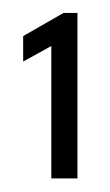

<svg xmlns="http://www.w3.org/2000/svg" viewBox="-20 -680 166 290"><path d="M57.5 -610.5 15 -587V-625.5L76 -660.5H97V-410.5H57.5Z"/></svg>

Font: League Spartan Thin Medium
Style: Regular
Weight: 500
Version: Version 2.002